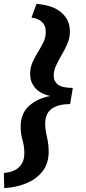

<svg xmlns="http://www.w3.org/2000/svg" viewBox="-34 -768 447 994"><path d="M-12 206 -14 127Q36 124 64 98Q92 72 92 24Q92 -10 82.5 -42.5Q73 -75 73 -113Q73 -180 115.5 -219Q158 -258 226 -271Q171 -284 146.5 -314.5Q122 -345 122 -383Q122 -417 134 -444.5Q146 -472 162 -497.5Q178 -523 190.5 -548.5Q203 -574 203 -604Q203 -636 183 -654.5Q163 -673 129 -677L155 -748Q241 -741 284.5 -702.5Q328 -664 328 -605Q328 -572 315 -542Q302 -512 285.5 -484Q269 -456 256.5 -429Q244 -402 244 -376Q244 -347 266 -330Q288 -313 343 -313L329 -229Q266 -229 233 -204.5Q200 -180 200 -129Q200 -97 209 -59Q218 -21 218 18Q218 76 188 116.5Q158 157 105.5 179.5Q53 202 -12 206Z"/></svg>

Font: Livvic SemiBold
Style: Italic
Weight: 600
Italic angle: -10°
Designer: Jacques Le Bailly, Baron von Fonthausen
Version: Version 1.001; ttfautohint (v1.8.2)